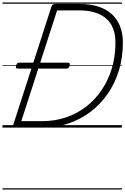

<svg xmlns="http://www.w3.org/2000/svg" viewBox="-20 -1030 1012 1550"><path d="M108 0Q80 0 86 -19L396 -979Q400 -989 407 -993.5Q414 -998 430 -998H624Q707 -998 771.5 -977.5Q836 -957 880.5 -917.5Q925 -878 948.5 -819.5Q972 -761 972 -686Q972 -566 940 -461.5Q908 -357 849.5 -272.5Q791 -188 710.5 -127Q630 -66 531.5 -33Q433 0 321 0ZM152 -52H321Q421 -52 510 -81.5Q599 -111 672.5 -167Q746 -223 799.5 -301.5Q853 -380 882.5 -477Q912 -574 912 -686Q912 -751 892.5 -800.5Q873 -850 835 -882Q797 -914 743.5 -930Q690 -946 622 -946H441ZM124 -476Q111 -476 109 -483Q107 -490 110 -501Q113 -511 118 -517.5Q123 -524 136 -524H528Q541 -524 542.5 -517Q544 -510 542 -500Q539 -489 533.5 -482.5Q528 -476 516 -476ZM0 490H964V500H0ZM0 -20H964V0H0ZM0 -505H964V-500H0ZM0 -1010H964V-1000H0Z"/></svg>

Font: Playwrite US Trad Guides
Style: Regular
Weight: 400
Designer: Veronika Burian, José Scaglione
Foundry: TypeTogether
Version: Version 1.003